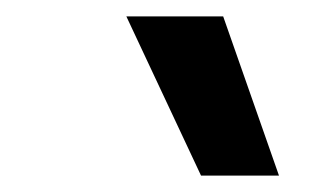

<svg xmlns="http://www.w3.org/2000/svg" viewBox="-20 -810 400 234"><path d="M225 -596 134 -790H252L320 -596Z"/></svg>

Font: Georama SemiBold
Style: Italic
Weight: 600
Italic angle: -9°
Designer: Jean-Baptiste Levee
Foundry: Production Type
Version: Version 1.000